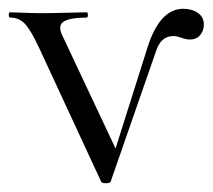

<svg xmlns="http://www.w3.org/2000/svg" viewBox="-23 -414 485 437"><path d="M394 -394Q414 -394 427.5 -384.5Q441 -375 441 -358Q441 -344 432.5 -334Q424 -324 409 -324Q401 -324 390 -328Q379 -332 372 -332Q344 -332 333 -300L229 -1Q228 3 218 3Q208 3 207 -1L67 -303Q47 -346 33.5 -360Q20 -374 0 -374Q-3 -374 -3 -380Q-3 -386 0 -386Q9 -386 32 -385Q55 -384 69 -384Q94 -384 128 -385Q162 -386 174 -386Q177 -386 177 -380Q177 -374 174 -374Q138 -374 123 -365.5Q108 -357 118 -335L240 -76L313 -307Q341 -394 394 -394Z"/></svg>

Font: Cormorant Infant
Style: Regular
Weight: 400
Designer: Christian Thalmann (Catharsis Fonts)
Version: Version 1.000;PS 002.000;hotconv 1.0.88;makeotf.lib2.5.64775